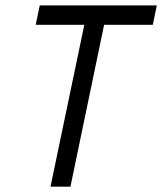

<svg xmlns="http://www.w3.org/2000/svg" viewBox="-20 -704 611 724"><path d="M129.9 -683.6H571.3L556.2 -610.4H372.6L245.6 0H170.4L297.9 -610.4H114.7Z"/></svg>

Font: Anka/Coder Condensed
Style: Italic
Weight: 400
Width: 4
Italic angle: -12°
Monospace: yes
Version: Version 001.100